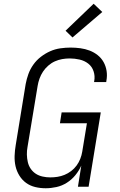

<svg xmlns="http://www.w3.org/2000/svg" viewBox="-20 -997 640 1025"><path d="M224 8Q195 8 168 1.5Q141 -5 119.5 -20.5Q98 -36 83.5 -59.5Q69 -83 63 -109.5Q57 -136 58 -165Q59 -194 64 -223L117 -548Q122 -575 131.5 -601.5Q141 -628 158 -652Q175 -676 198.5 -694Q222 -712 248 -723.5Q274 -735 302 -739Q330 -743 357 -743Q383 -743 409 -739.5Q435 -736 458.5 -727Q482 -718 501.5 -702.5Q521 -687 533 -665.5Q545 -644 549 -618.5Q553 -593 548 -566L547 -559H482L483 -564Q488 -591 479.5 -616.5Q471 -642 451 -657.5Q431 -673 405 -679Q379 -685 352 -685Q332 -685 312 -681.5Q292 -678 273 -669.5Q254 -661 237.5 -646.5Q221 -632 209.5 -614.5Q198 -597 191 -577.5Q184 -558 181 -539L127 -213Q123 -192 123.5 -171.5Q124 -151 128.5 -131.5Q133 -112 144 -96Q155 -80 171 -69.5Q187 -59 207.5 -54.5Q228 -50 248 -50Q268 -50 287 -53Q306 -56 324.5 -63.5Q343 -71 360 -84Q377 -97 389 -113.5Q401 -130 408.5 -149Q416 -168 419 -187L444 -339H300L309 -397H518L453 0H396L414 -113Q402 -86 382.5 -62Q363 -38 337 -21.5Q311 -5 281.5 1.5Q252 8 224 8ZM367 -797 330 -833 480 -977 526 -933Z"/></svg>

Font: Iosevka Light Extended Oblique
Style: Regular
Weight: 300
Width: 7
Italic angle: -9°
Monospace: yes
Designer: Belleve Invis
Foundry: Belleve Invis
Version: Version 32.5.0; ttfautohint (v1.8.4)